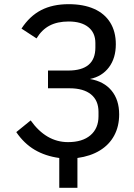

<svg xmlns="http://www.w3.org/2000/svg" viewBox="-20 -750 640 920"><path d="M58 -117 127 -173Q201 -69 306 -69Q375 -69 413.5 -102Q452 -135 452 -193V-214Q452 -268.5 416 -297.8Q380 -327 313 -327H210V-412H307Q437 -412 437 -522V-544Q437 -593 403.2 -620Q369.5 -647 309 -647Q255.5 -647 218 -627.5Q180.5 -608 155 -566L83 -613Q122 -673 177.2 -701.5Q232.5 -730 309 -730Q380 -730 430.8 -707.5Q481.5 -685 508.2 -641.8Q535 -598.5 535 -538Q535 -471.5 502 -427.5Q469 -383.5 411 -371.5Q478 -360 514.5 -315.8Q551 -271.5 551 -202Q551 -144.5 527.2 -100.5Q503.5 -56.5 458.5 -29Q413.5 -1.5 351 7V150H264V7Q197.5 -2 146.2 -32.2Q95 -62.5 58 -117Z"/></svg>

Font: JuliaMono
Style: Regular
Weight: 400
Monospace: yes
Designer: cormullion
Foundry: corm
Version: Version 0.055; ttfautohint (v1.8.4)